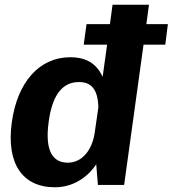

<svg xmlns="http://www.w3.org/2000/svg" viewBox="-20 -782 730 812"><path d="M346 -680 334 -593H433L414 -457C385 -522 332 -540 278 -540C145 -540 53 -433 30 -265C6 -93 73 10 212 10C302 10 360 -46 387 -87L394 0H505L587 -593H679L690 -680H599L610 -762H456L445 -680ZM267 -94C206 -94 168 -139 186 -268C203 -394 253 -435 314 -435C363 -435 394 -408 396 -328L381 -224C370 -143 324 -94 267 -94Z"/></svg>

Font: Cheyenne Sans
Style: Bold Italic
Weight: 700
Italic angle: -8.13011°
Designer: The Public Sans project authors (U.S. Web Design System), Libre Franklin designed by Pablo Impallari and Rodrigo Fuenzal
Foundry: The Cheyenne Sans Project Authors
Version: Version 2.007